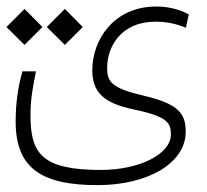

<svg xmlns="http://www.w3.org/2000/svg" viewBox="-21 -401 627 581"><path d="M273.9 159.2C428.2 159.2 541 91.8 541 -2.4C541 -56.2 520.5 -86.4 414.6 -111.3C316.4 -134.3 303.2 -152.8 303.2 -195.8C303.2 -258.8 344.7 -335.4 449.2 -335.4C484.4 -335.4 513.7 -328.6 541.5 -316.9L550.3 -357.4C527.8 -370.1 493.2 -381.3 452.1 -381.3C323.2 -381.3 258.3 -280.3 258.3 -189C258.3 -121.6 292.5 -88.9 383.8 -69.8C486.8 -48.3 496.1 -28.8 496.1 5.9C496.1 65.4 400.9 113.3 283.7 113.3C103.5 113.3 71.3 61.5 71.3 -52.2C71.3 -96.7 76.7 -130.4 87.9 -185.1H46.9C31.7 -131.8 26.4 -83 26.4 -32.7C26.4 109.9 107.4 159.2 273.9 159.2ZM53.2 -265.1 107.4 -319.3 53.2 -374 -1.5 -319.3ZM175.3 -265.1 229.5 -319.3 175.3 -374 120.6 -319.3Z"/></svg>

Font: Cascadia Code PL ExtraLight
Style: Regular
Weight: 200
Monospace: yes
Designer: Aaron Bell
Foundry: Saja Typeworks
Version: Version 2404.023